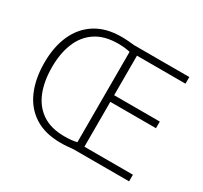

<svg xmlns="http://www.w3.org/2000/svg" viewBox="-148 -926 1205 1138"><g transform="rotate(30 455.0 -357.5)"><path d="M381.3 -719.7Q406.7 -719.7 427 -718Q447.3 -716.3 471.7 -713.9H848.6V-668.5H516.6V-397.9H829.1V-352.5H516.6V-45.4H848.6V0H467.8Q449.2 2 428 3.7Q406.7 5.4 381.8 5.4Q274.9 5.4 203.9 -40.3Q132.8 -85.9 97.4 -168Q62 -250 62 -358.9Q62 -467.8 98.6 -548.8Q135.3 -629.9 206.5 -674.8Q277.8 -719.7 381.3 -719.7ZM384.8 -674.8Q293.5 -674.8 233.4 -635.5Q173.3 -596.2 143.8 -525.1Q114.3 -454.1 114.3 -358.4Q114.3 -261.7 143.3 -189.9Q172.4 -118.2 231.7 -78.6Q291 -39.1 382.3 -39.1Q434.6 -39.1 467.3 -47.9V-666Q452.1 -669.9 431.4 -672.4Q410.6 -674.8 384.8 -674.8Z"/></g></svg>

Font: Open Sans Light
Style: Regular
Weight: 300
Designer: Monotype Design Team
Foundry: Monotype Imaging Inc.
Version: Version 3.000; ttfautohint (v1.8.4)